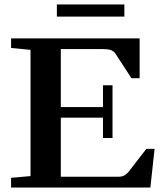

<svg xmlns="http://www.w3.org/2000/svg" viewBox="-20 -834 722 854"><path d="M232.9 -760.3V-814H533.2V-760.3ZM29.3 0V-43L115.7 -50.8V-612.3L29.3 -620.6V-663.1H601.1V-486.3H564.5L494.6 -593.8Q486.8 -605.5 474.6 -610.6Q462.4 -615.7 437 -615.7H250.5V-357.9H438V-454.6H480.5V-220.2H438V-310.5H250.5V-47.9H506.8Q522.5 -47.9 533.2 -53.7Q543.9 -59.6 556.2 -75.2L630.9 -171.9H667.5L648.9 0Z"/></svg>

Font: Elstob 6pt SemiBold
Style: Regular
Weight: 600
Designer: Peter S. Baker
Version: Version 1.015